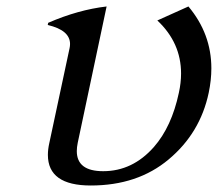

<svg xmlns="http://www.w3.org/2000/svg" viewBox="-20 -567 677 597"><path d="M262.2 9.8Q128.9 9.8 128.9 -85.4Q128.9 -102.5 133.3 -122.1L196.3 -417Q197.8 -423.8 197.8 -430.2Q197.8 -473.1 128.4 -489.3L129.9 -496.1Q223.1 -536.6 311.5 -546.9L221.7 -123Q218.8 -108.9 218.8 -97.2Q218.8 -34.7 300.8 -34.7Q392.1 -34.7 458.5 -109.9Q513.7 -172.9 536.1 -278.3Q543 -309.6 543 -338.4Q543 -434.1 469.2 -503.4L565.9 -546.9Q637.2 -461.9 637.2 -354.5Q637.2 -317.9 628.9 -278.3Q602.5 -153.3 504.4 -71.3Q407.7 9.8 262.2 9.8Z"/></svg>

Font: Modern Antiqua
Style: Book Oblique
Weight: 400
Italic angle: -12°
Designer: Wojciech Kalinowski "wmk69" (wmk69@o2.pl)
Foundry: Wojciech Kalinowski "wmk69" (wmk69@o2.pl)
Version: Version 3.1.0; 2021-05-28